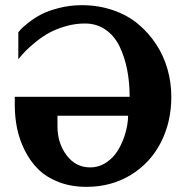

<svg xmlns="http://www.w3.org/2000/svg" viewBox="-20 -706 719 742"><path d="M642.1 -332Q642.1 -234.9 601.8 -155.8Q561.5 -76.7 486.1 -30.3Q410.6 16.1 314 16.1Q254.9 16.1 207 -2.4Q159.2 -21 128.2 -51.5Q97.2 -82 76.2 -123.8Q55.2 -165.5 46.1 -209.5Q37.1 -253.4 37.1 -300.8V-332H481Q481 -387.7 471.4 -436.5Q461.9 -485.4 442.1 -526.4Q422.4 -567.4 387.9 -591.3Q353.5 -615.2 308.1 -615.2Q270.5 -615.2 234.1 -604.7Q197.8 -594.2 170.9 -579.6Q144 -564.9 118.7 -544.4Q93.3 -523.9 78.4 -508.5Q63.5 -493.2 50.8 -477.1V-581.1Q54.2 -585.4 60.3 -592.5Q66.4 -599.6 89.1 -617.7Q111.8 -635.7 137.9 -649.7Q164.1 -663.6 206.8 -674.8Q249.5 -686 295.9 -686Q360.4 -686 416.5 -666.7Q472.7 -647.5 513.4 -613.5Q554.2 -579.6 583.5 -534.9Q612.8 -490.2 627.4 -438.5Q642.1 -386.7 642.1 -332ZM475.1 -258.8H202.1V-217.8Q202.1 -152.8 237.3 -106Q272.5 -59.1 328.1 -59.1Q362.8 -59.1 391.6 -78.6Q420.4 -98.1 438 -128.7Q455.6 -159.2 465.1 -193.1Q474.6 -227.1 475.1 -258.8Z"/></svg>

Font: Veleka
Style: Bold
Weight: 700
Designer: Stefan Peev, Context Ltd, 2016; SIL International, 1997-2014.
Foundry: Stefan Peev, Context Ltd, 2016
Version: Version 1.000